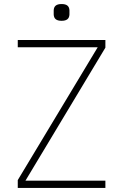

<svg xmlns="http://www.w3.org/2000/svg" viewBox="-20 -931 610 951"><path d="M68 -733V-697H464L68 -39V0H502V-36H106L502 -695V-733ZM246 -859C247 -839 258 -828 285 -828C312 -828 323 -839 324 -859V-880C323 -900 312 -911 285 -911C258 -911 247 -900 246 -880Z"/></svg>

Font: Kreadon Extra Light
Style: Regular
Weight: 200
Designer: kohakuno
Foundry: StudioGnu
Version: Version 1.000;Glyphs 3.1.2 (3151)